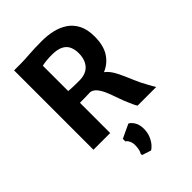

<svg xmlns="http://www.w3.org/2000/svg" viewBox="-289 -875 1271 1271"><g transform="rotate(-45 347.0 -239.0)"><path d="M240 0H83.5V-743H142.5Q180 -743 230.8 -747Q281.5 -751 352 -751Q404 -751 452 -739.8Q500 -728.5 537.8 -702.8Q575.5 -677 597.5 -633.5Q619.5 -590 619.5 -525.5Q619.5 -440.5 586.5 -389.2Q553.5 -338 496 -314Q527.5 -290 550.5 -245.2Q573.5 -200.5 594.2 -149.2Q615 -98 640 -54.5Q647.5 -40.5 655.2 -27Q663 -13.5 670.5 0H497Q490.5 -8.5 485.5 -19.2Q480.5 -30 470 -54Q455 -86.5 442 -124.8Q429 -163 414.8 -198.2Q400.5 -233.5 382 -257.2Q363.5 -281 338 -285Q320 -284.5 296.2 -283.8Q272.5 -283 240 -283ZM240 -393Q250.5 -391.5 269.5 -390.8Q288.5 -390 308.2 -389.8Q328 -389.5 340 -389.5Q403.5 -389.5 435.2 -425Q467 -460.5 467 -521.5Q467 -555.5 455 -582.2Q443 -609 413.8 -624.2Q384.5 -639.5 331.5 -639.5Q307.5 -639.5 283.5 -637.2Q259.5 -635 240 -630.5ZM349 273 286 252V239Q292.5 230 296.5 212.8Q300.5 195.5 300.5 171Q300.5 151.5 291.8 133.5Q283 115.5 272 111V86.5L369 41Q384 46 401 71.5Q418 97 418 137.5Q418 174.5 405.5 203.2Q393 232 376.8 250Q360.5 268 349 273Z"/></g></svg>

Font: Merriweather Sans
Style: Bold
Weight: 700
Designer: Eben Sorkin
Foundry: Eben Sorkin
Version: Version 1.008; ttfautohint (v1.7.19-72a1) -l 8 -r 50 -G 200 